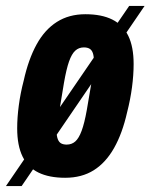

<svg xmlns="http://www.w3.org/2000/svg" viewBox="-44 -588 508 648"><path d="M176 12Q122 12 86 -5.5Q50 -23 32 -60Q14 -97 14 -155Q14 -191 19.5 -232.5Q25 -274 36 -316Q52 -388 79.5 -438Q107 -488 148 -514Q189 -540 244 -540Q299 -540 335 -522Q371 -504 389 -467Q407 -430 407 -372Q407 -335 401.5 -293.5Q396 -252 385 -209Q369 -138 341 -88.5Q313 -39 272.5 -13.5Q232 12 176 12ZM181 -100Q198 -100 210 -110.5Q222 -121 231.5 -146.5Q241 -172 249 -217Q260 -279 265 -311Q270 -343 271.5 -357.5Q273 -372 273 -380Q273 -398 269.5 -408.5Q266 -419 258.5 -423.5Q251 -428 239 -428Q222 -428 210 -417Q198 -406 189 -380.5Q180 -355 172 -309Q162 -247 156.5 -215Q151 -183 149 -168.5Q147 -154 147 -145Q147 -129 151 -118.5Q155 -108 162.5 -104Q170 -100 181 -100ZM-24 40 392 -568H444L29 40Z"/></svg>

Font: Archivo ExtraCondensed ExtraBold
Style: Italic
Weight: 800
Width: 2
Italic angle: -10°
Designer: Hector Gatti
Foundry: Omnibus-Type
Version: Version 2.001